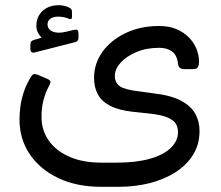

<svg xmlns="http://www.w3.org/2000/svg" viewBox="-20 -558 850 739"><path d="M113 -356Q106 -354 101.5 -357.5Q97 -361 97 -368V-384Q97 -395 101 -399Q105 -403 113 -405L140 -413Q132 -421 126 -432.5Q120 -444 120 -458Q120 -494 144 -516Q168 -538 206 -538Q217 -538 227.5 -535.5Q238 -533 246 -529Q257 -524 257 -514V-492Q257 -482 247 -485Q236 -490 225 -492Q214 -494 203 -494Q185 -494 174 -486Q163 -478 163 -465Q163 -445 183 -436.5Q203 -428 235 -436L264 -443Q275 -445 278.5 -442Q282 -439 282 -430V-412Q282 -399 270 -396ZM369 161Q275 161 204.5 127.5Q134 94 94.5 35.5Q55 -23 55 -98Q55 -122 58.5 -148Q62 -174 70.5 -200.5Q79 -227 92 -250Q101 -268 107.5 -271.5Q114 -275 128 -269L161 -255Q169 -252 173 -247Q177 -242 169 -228Q154 -200 146.5 -169Q139 -138 140 -106Q140 -56 168 -16.5Q196 23 247.5 45.5Q299 68 370 68H430Q503 68 555.5 53.5Q608 39 636.5 12Q665 -15 665 -49Q665 -68 656.5 -82Q648 -96 624.5 -106Q601 -116 555 -121L489 -128Q436 -134 403.5 -151Q371 -168 356.5 -195Q342 -222 342 -258Q342 -313 374 -358Q406 -403 463 -430.5Q520 -458 592 -458Q631 -458 659 -446Q687 -434 706.5 -414.5Q726 -395 736 -370.5Q746 -346 746 -321Q746 -307 741.5 -299.5Q737 -292 725 -292H688Q667 -292 665 -314Q661 -347 641.5 -360.5Q622 -374 593 -374Q543 -374 504.5 -357.5Q466 -341 444 -316.5Q422 -292 422 -266Q422 -240 440.5 -226.5Q459 -213 511 -207L569 -199Q639 -191 677.5 -170Q716 -149 732 -119.5Q748 -90 748 -54Q748 -2 723 38Q698 78 654.5 105.5Q611 133 555.5 147Q500 161 437 161Z"/></svg>

Font: RubikRegular
Style: Regular
Weight: 400
Designer: Hubert and Fischer
Foundry: Hubert and Fischer
Version: Version 2.300;gftools[0.9.30]